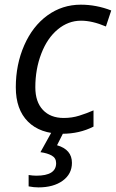

<svg xmlns="http://www.w3.org/2000/svg" viewBox="-20 -565 498 825"><path d="M247.1 9.8Q152.3 9.8 100.1 -42.5Q47.9 -94.7 47.9 -189.9Q47.9 -287.6 84 -370.1Q120.1 -452.6 183.8 -498.8Q247.6 -544.9 327.1 -544.9Q394 -544.9 458 -520L435.1 -451.2Q376.5 -476.1 328.1 -476.1Q273.4 -476.1 228.3 -438.7Q183.1 -401.4 157.5 -334.7Q131.8 -268.1 131.8 -189.9Q131.8 -127.4 164.3 -92.8Q196.8 -58.1 253.9 -58.1Q289.1 -58.1 320.3 -67.9Q351.6 -77.6 381.8 -90.8V-21Q321.3 9.8 247.1 9.8ZM289.1 134.8Q289.1 182.6 249.5 211.4Q210 240.2 145 240.2Q125 240.2 103 235.8V187Q121.6 189.9 136.2 189.9Q221.2 189.9 221.2 136.2Q221.2 113.8 202.1 103.3Q183.1 92.8 153.8 88.9L203.1 0H254.9L225.1 59.1Q289.1 77.6 289.1 134.8Z"/></svg>

Font: CAA NEO Sans
Style: Italic
Weight: 400
Italic angle: -12°
Version: Version 1.10